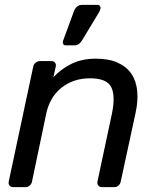

<svg xmlns="http://www.w3.org/2000/svg" viewBox="-20 -772 646 792"><path d="M16 -23 117 -497Q119 -507 127 -513.5Q135 -520 145 -520H192Q202 -520 207 -513.5Q212 -507 210 -497L200 -453Q231 -487 274.5 -508.5Q318 -530 375 -530Q429 -530 465.5 -513.5Q502 -497 522 -467.5Q542 -438 546 -396.5Q550 -355 539 -305L478 -23Q476 -13 468.5 -6.5Q461 0 451 0H401Q391 0 385.5 -6.5Q380 -13 382 -23L441 -300Q457 -374 439.5 -411.5Q422 -449 351 -449Q282 -449 233 -409.5Q184 -370 170 -300L112 -23Q110 -13 102.5 -6.5Q95 0 85 0H35Q25 0 19.5 -6.5Q14 -13 16 -23ZM252 -585Q244 -585 241.5 -589.5Q239 -594 239 -597Q239 -601 241 -606L284 -723Q288 -735 296.5 -743.5Q305 -752 319 -752H381Q389 -752 392 -747.5Q395 -743 395 -739Q395 -737 394 -735Q393 -731 391.5 -727Q390 -723 387 -719L320 -608Q314 -598 306.5 -591.5Q299 -585 287 -585Z"/></svg>

Font: SVN-Rubik
Style: Italic
Weight: 400
Italic angle: -12°
Designer: Hubert and Fischer
Foundry: Hubert & Fischer
Version: Version 2.101; ttfautohint (v1.8.3)